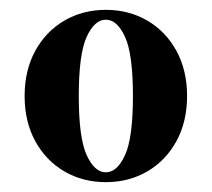

<svg xmlns="http://www.w3.org/2000/svg" viewBox="-20 -730 430 390"><path d="M30 -535Q30 -587 51.5 -626.5Q73 -666 110.5 -688Q148 -710 195 -710Q242 -710 279.5 -688Q317 -666 338.5 -626.5Q360 -587 360 -535Q360 -483 338.5 -443.5Q317 -404 279.5 -382Q242 -360 195 -360Q148 -360 110.5 -382Q73 -404 51.5 -443.5Q30 -483 30 -535ZM250 -535Q250 -620 234 -655Q218 -690 195 -690Q172 -690 156 -655Q140 -620 140 -535Q140 -450 156 -415Q172 -380 195 -380Q218 -380 234 -415Q250 -450 250 -535Z"/></svg>

Font: Yeseva One
Style: Regular
Weight: 400
Designer: Jovanny Lemonad
Foundry: Jovanny Lemonad
Version: Version 2.000